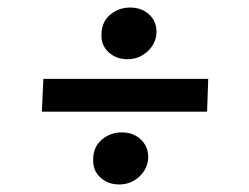

<svg xmlns="http://www.w3.org/2000/svg" viewBox="-20 -559 660 509"><path d="M318 -402Q288 -402 268 -420.5Q248 -439 249 -467Q249 -500 271.5 -519.5Q294 -539 325 -539Q355 -539 375 -521Q395 -503 395 -474Q394 -444 371.5 -423Q349 -402 318 -402ZM91 -263 95 -350H532L529 -263ZM296 -70Q266 -70 246 -88.5Q226 -107 227 -136Q227 -169 249.5 -188.5Q272 -208 303 -208Q333 -208 353 -189.5Q373 -171 373 -142Q372 -112 349.5 -91Q327 -70 296 -70Z"/></svg>

Font: Literata 7pt Medium
Style: Italic
Weight: 500
Italic angle: -2°
Designer: Latin by Veronika Burian and Jose Scaglione. Greek by Irene Vlachou. Cyrillic by Vera Evstafieva
Foundry: TypeTogether
Version: Version 3.002